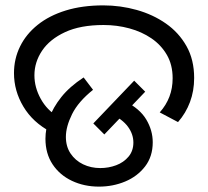

<svg xmlns="http://www.w3.org/2000/svg" viewBox="-20 -686 774 714"><path d="M168 -196Q102 -231 67 -289.5Q32 -348 32 -414Q32 -467 54.5 -513Q77 -559 120 -593.5Q163 -628 224.5 -647Q286 -666 364 -666Q428 -666 488.5 -649Q549 -632 597 -598.5Q645 -565 673.5 -514.5Q702 -464 702 -396Q702 -348 686.5 -306.5Q671 -265 642 -232L574 -268Q598 -295 610 -326.5Q622 -358 622 -395Q622 -445 600.5 -482Q579 -519 543 -543.5Q507 -568 461 -580.5Q415 -593 365 -593Q279 -593 222 -566.5Q165 -540 136.5 -497.5Q108 -455 108 -406Q108 -361 131.5 -318.5Q155 -276 195 -253L168 -196ZM149 -170Q149 -207 163 -246.5Q177 -286 208 -325Q239 -364 291 -398L326 -352Q271 -308 248 -261.5Q225 -215 225 -177Q225 -141 242.5 -115Q260 -89 289 -75Q318 -61 353 -61Q384 -61 412 -71.5Q440 -82 458 -103.5Q476 -125 476 -156Q476 -187 456 -214.5Q436 -242 393 -263L444 -310Q500 -282 524 -241.5Q548 -201 548 -157Q548 -104 519.5 -67Q491 -30 445.5 -11Q400 8 348 8Q293 8 247.5 -13.5Q202 -35 175.5 -75Q149 -115 149 -170ZM327 -227 479 -386 520 -345 368 -186Z"/></svg>

Font: uoriya15
Style: Book
Weight: 400
Designer: Jelle Bosma - Monotype Design Team
Foundry: Monotype Imaging Inc.
Version: Version 2.003